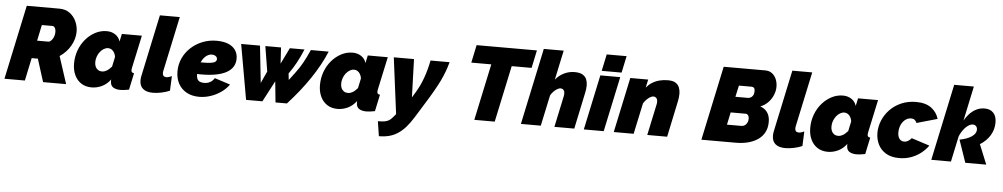

<svg xmlns="http://www.w3.org/2000/svg" viewBox="-49 -1162 9542 1827"><g transform="rotate(5 4722.5 -248.0)"><path d="M-3 0 148 -710H460Q518 -710 558.5 -680.5Q599 -651 620.5 -604Q642 -557 642 -505Q642 -470 632 -435.5Q622 -401 603.5 -369Q585 -337 559 -309.5Q533 -282 501 -261L586 0H366L297 -218H238L192 0ZM383 -388Q391 -388 401 -395Q411 -402 420 -415Q429 -428 435 -446Q441 -464 441 -485Q441 -503 436.5 -515Q432 -527 425 -533.5Q418 -540 410 -540H307L275 -388Z M830 10Q772 10 730.5 -17Q689 -44 666.5 -92Q644 -140 644 -202Q644 -270 666.5 -330.5Q689 -391 729 -437Q769 -483 820 -509.5Q871 -536 928 -536Q975 -536 1010 -512.5Q1045 -489 1057 -448L1073 -522H1264L1197 -210Q1196 -203 1195 -197Q1194 -191 1194 -186Q1194 -161 1221 -160L1187 0Q1161 5 1140.5 7.5Q1120 10 1106 10Q1062 10 1035.5 -7Q1009 -24 1009 -67Q1009 -70 1009 -72.5Q1009 -75 1009.5 -77.5Q1010 -80 1010 -82Q974 -34 926.5 -12Q879 10 830 10ZM916 -150Q928 -150 939 -153.5Q950 -157 961 -163.5Q972 -170 983.5 -180.5Q995 -191 1007 -204L1027 -298Q1024 -321 1014 -338.5Q1004 -356 989 -366Q974 -376 956 -376Q935 -376 915 -364.5Q895 -353 879 -333Q863 -313 853.5 -287Q844 -261 844 -233Q844 -208 852.5 -189.5Q861 -171 877 -160.5Q893 -150 916 -150Z M1415 10Q1353 10 1320.5 -17.5Q1288 -45 1288 -97Q1288 -108 1289 -119Q1290 -130 1293 -142L1418 -730H1608L1497 -209Q1496 -203 1495 -197.5Q1494 -192 1494 -187Q1494 -149 1530 -149Q1541 -149 1555 -153Q1569 -157 1582 -164L1576 -24Q1540 -8 1496 1Q1452 10 1415 10Z M1857 10Q1789 10 1738 -17.5Q1687 -45 1659 -95.5Q1631 -146 1631 -213Q1631 -281 1658 -339.5Q1685 -398 1732.5 -442Q1780 -486 1843 -511Q1906 -536 1978 -536Q2042 -536 2087 -518Q2132 -500 2156.5 -465.5Q2181 -431 2181 -383Q2181 -295 2099 -249.5Q2017 -204 1858 -204Q1826 -204 1790.5 -205.5Q1755 -207 1720 -211L1744 -324Q1770 -321 1798 -319.5Q1826 -318 1857 -318Q1908 -318 1938.5 -322Q1969 -326 1982 -336Q1995 -346 1995 -362Q1995 -374 1988.5 -382.5Q1982 -391 1970.5 -396Q1959 -401 1944 -401Q1919 -401 1896 -385.5Q1873 -370 1856 -343Q1839 -316 1829 -280Q1819 -244 1819 -203Q1819 -176 1826.5 -159Q1834 -142 1850.5 -134Q1867 -126 1893 -126Q1925 -126 1950 -140Q1975 -154 1991 -180L2140 -132Q2111 -90 2065.5 -58Q2020 -26 1966 -8Q1912 10 1857 10Z M2212 -526H2392L2430 -173Q2443 -202 2456 -230Q2469 -258 2482 -286L2443 -526H2593L2602 -372Q2621 -410 2639.5 -449Q2658 -488 2677 -526H2817Q2787 -454 2757 -398.5Q2727 -343 2686 -286L2693 -224Q2725 -266 2747.5 -296Q2770 -326 2786 -350.5Q2802 -375 2815.5 -399.5Q2829 -424 2844 -454Q2859 -484 2878 -526H3048Q2994 -396 2904.5 -263.5Q2815 -131 2695 0H2586L2566 -200Q2540 -150 2513.5 -100Q2487 -50 2461 0H2305Z M3179 10Q3121 10 3079.5 -17Q3038 -44 3015.5 -92Q2993 -140 2993 -202Q2993 -270 3015.5 -330.5Q3038 -391 3078 -437Q3118 -483 3169 -509.5Q3220 -536 3277 -536Q3324 -536 3359 -512.5Q3394 -489 3406 -448L3422 -522H3613L3546 -210Q3545 -203 3544 -197Q3543 -191 3543 -186Q3543 -161 3570 -160L3536 0Q3510 5 3489.5 7.5Q3469 10 3455 10Q3411 10 3384.5 -7Q3358 -24 3358 -67Q3358 -70 3358 -72.5Q3358 -75 3358.5 -77.5Q3359 -80 3359 -82Q3323 -34 3275.5 -12Q3228 10 3179 10ZM3265 -150Q3277 -150 3288 -153.5Q3299 -157 3310 -163.5Q3321 -170 3332.5 -180.5Q3344 -191 3356 -204L3376 -298Q3373 -321 3363 -338.5Q3353 -356 3338 -366Q3323 -376 3305 -376Q3284 -376 3264 -364.5Q3244 -353 3228 -333Q3212 -313 3202.5 -287Q3193 -261 3193 -233Q3193 -208 3201.5 -189.5Q3210 -171 3226 -160.5Q3242 -150 3265 -150Z M3572 93Q3610 93 3634.5 89Q3659 85 3676.5 74.5Q3694 64 3710 45L3739 11L3670 -526H3863L3875 -161L3909 -217Q3927 -247 3943.5 -281.5Q3960 -316 3974.5 -355.5Q3989 -395 4000.5 -438Q4012 -481 4021 -526H4203Q4190 -478 4174 -435Q4158 -392 4136 -346Q4114 -300 4080.5 -241.5Q4047 -183 3997 -103L3917 26Q3881 84 3845.5 123.5Q3810 163 3771.5 187.5Q3733 212 3689.5 223Q3646 234 3594 234Z M4600 -540H4409L4445 -710H5021L4985 -540H4795L4680 0H4485Z M5085 -730H5275L5215 -448Q5250 -491 5297.5 -513.5Q5345 -536 5397 -536Q5447 -536 5474 -519.5Q5501 -503 5511.5 -476.5Q5522 -450 5522 -420Q5522 -401 5519.5 -382Q5517 -363 5513 -346L5440 0H5250L5313 -296Q5315 -304 5315.5 -310.5Q5316 -317 5316 -323Q5316 -348 5304.5 -359Q5293 -370 5275 -370Q5265 -370 5248 -361Q5231 -352 5213.5 -335Q5196 -318 5183 -295L5120 0H4930Z M5643 -526H5833L5721 0H5531ZM5686 -730H5876L5842 -570H5652Z M5929 -526H6100L6083 -448Q6107 -477 6138 -496.5Q6169 -516 6207 -526Q6245 -536 6288 -536Q6337 -536 6362.5 -519Q6388 -502 6398 -474.5Q6408 -447 6408 -417Q6408 -398 6405.5 -380Q6403 -362 6400 -346L6327 0H6137L6200 -296Q6202 -304 6202.5 -310Q6203 -316 6203 -322Q6203 -347 6191.5 -358.5Q6180 -370 6164 -370Q6151 -370 6134 -360.5Q6117 -351 6100 -334Q6083 -317 6070 -295L6007 0H5817Z M6805 -710H7202Q7242 -710 7268.5 -689Q7295 -668 7308.5 -635Q7322 -602 7322 -564Q7322 -525 7306 -485.5Q7290 -446 7259.5 -414Q7229 -382 7185 -364Q7229 -350 7253.5 -314.5Q7278 -279 7278 -225Q7278 -165 7254.5 -122.5Q7231 -80 7190 -53Q7149 -26 7096.5 -13Q7044 0 6987 0H6654ZM7022 -164Q7034 -164 7045.5 -169Q7057 -174 7065.5 -183.5Q7074 -193 7079.5 -207Q7085 -221 7085 -238Q7085 -251 7081 -261Q7077 -271 7070 -277Q7063 -283 7053 -283H6909L6884 -164ZM7059 -435Q7069 -435 7079 -438.5Q7089 -442 7098 -450Q7107 -458 7112.5 -471.5Q7118 -485 7118 -506Q7118 -526 7109.5 -535Q7101 -544 7088 -544H6965L6941 -435Z M7456 10Q7394 10 7361.5 -17.5Q7329 -45 7329 -97Q7329 -108 7330 -119Q7331 -130 7334 -142L7459 -730H7649L7538 -209Q7537 -203 7536 -197.5Q7535 -192 7535 -187Q7535 -149 7571 -149Q7582 -149 7596 -153Q7610 -157 7623 -164L7617 -24Q7581 -8 7537 1Q7493 10 7456 10Z M7862 10Q7804 10 7762.5 -17Q7721 -44 7698.5 -92Q7676 -140 7676 -202Q7676 -270 7698.5 -330.5Q7721 -391 7761 -437Q7801 -483 7852 -509.5Q7903 -536 7960 -536Q8007 -536 8042 -512.5Q8077 -489 8089 -448L8105 -522H8296L8229 -210Q8228 -203 8227 -197Q8226 -191 8226 -186Q8226 -161 8253 -160L8219 0Q8193 5 8172.5 7.5Q8152 10 8138 10Q8094 10 8067.5 -7Q8041 -24 8041 -67Q8041 -70 8041 -72.5Q8041 -75 8041.5 -77.5Q8042 -80 8042 -82Q8006 -34 7958.5 -12Q7911 10 7862 10ZM7948 -150Q7960 -150 7971 -153.5Q7982 -157 7993 -163.5Q8004 -170 8015.5 -180.5Q8027 -191 8039 -204L8059 -298Q8056 -321 8046 -338.5Q8036 -356 8021 -366Q8006 -376 7988 -376Q7967 -376 7947 -364.5Q7927 -353 7911 -333Q7895 -313 7885.5 -287Q7876 -261 7876 -233Q7876 -208 7884.5 -189.5Q7893 -171 7909 -160.5Q7925 -150 7948 -150Z M8543 10Q8467 10 8416.5 -20.5Q8366 -51 8341.5 -101.5Q8317 -152 8317 -211Q8317 -272 8341 -330Q8365 -388 8410 -434.5Q8455 -481 8518 -508.5Q8581 -536 8659 -536Q8751 -536 8804.5 -496Q8858 -456 8876 -393L8679 -337Q8672 -356 8658 -366Q8644 -376 8624 -376Q8603 -376 8583.5 -365.5Q8564 -355 8548.5 -336Q8533 -317 8524 -290.5Q8515 -264 8515 -232Q8515 -207 8522.5 -188.5Q8530 -170 8544 -160Q8558 -150 8576 -150Q8589 -150 8601.5 -154.5Q8614 -159 8625.5 -168Q8637 -177 8647 -189L8820 -133Q8790 -91 8748.5 -59Q8707 -27 8655.5 -8.5Q8604 10 8543 10Z M9101 -215Q9173 -228 9215.5 -257Q9258 -286 9258 -324Q9258 -344 9246 -356.5Q9234 -369 9215 -369Q9189 -369 9160 -345Q9131 -321 9108 -281.5Q9085 -242 9075 -197L9105 -365Q9131 -419 9163 -456Q9195 -493 9233 -512Q9271 -531 9313 -531Q9368 -531 9398 -498.5Q9428 -466 9428 -407Q9428 -340 9394 -283.5Q9360 -227 9298 -189L9375 0H9175ZM9005 -730H9193L9038 0H8850Z"/></g></svg>

Font: Raleway Thin Black
Style: Italic
Weight: 900
Italic angle: -12°
Version: Version 4.026